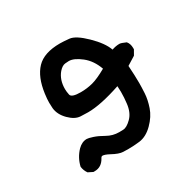

<svg xmlns="http://www.w3.org/2000/svg" viewBox="-114 -593 728 721"><g transform="rotate(-30 250.0 -232.5)"><path d="M102 8H96L76 -2Q66 -16 64 -33Q72 -68 97 -94Q115 -112 136 -112Q143 -112 161.5 -106Q180 -100 203.5 -86.5Q227 -73 255 -73Q257 -73 272.5 -73.5Q288 -74 308.5 -94.5Q329 -115 333 -152Q336 -176 336 -201L335 -226Q246 -196 191 -196Q183 -196 159 -197Q135 -198 110.5 -222.5Q86 -247 83 -276L82 -300Q82 -316 85 -338Q94 -405 126.5 -439Q159 -473 228 -473Q242 -473 268 -470.5Q294 -468 335 -428Q376 -388 388 -354Q405 -360 421 -360Q428 -360 448 -351Q458 -339 458 -321V-315L446 -294L409 -271Q412 -227 412 -195Q412 -178 410.5 -151.5Q409 -125 398.5 -94Q388 -63 360.5 -35.5Q333 -8 302 -4Q276 -1 253 -1Q248 -1 230.5 -1.5Q213 -2 184 -18Q165 -28 156 -28Q151 -28 148 -22Q132 8 102 8ZM205 -275Q232 -275 257 -281.5Q282 -288 321 -310Q306 -352 276 -375.5Q246 -399 224 -399Q222 -399 208.5 -398Q195 -397 181 -381Q159 -355 159 -315Q159 -304 162 -289.5Q165 -275 205 -275Z"/></g></svg>

Font: Xiaolai Mono SC
Style: Regular
Weight: 400
Monospace: yes
Designer: LXGW / Nozomi Seto
Version: Version 3.113;September 30, 2024